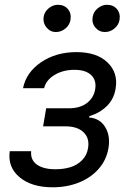

<svg xmlns="http://www.w3.org/2000/svg" viewBox="-20 -770 534 801"><path d="M20.6 -139.2H110.1Q106.5 -103 133.7 -83.5Q160.9 -63.9 210.9 -63.9Q245.7 -63.9 274 -72.6Q302.2 -81.3 322.4 -101.7Q342.7 -122.2 347.3 -152Q354.4 -192.8 328.8 -217.9Q303.3 -242.9 253.6 -242.9H159.8L172.6 -318.2H266.3Q313.9 -318.2 342.5 -340Q371.1 -361.9 377.1 -397.7Q383.2 -434.7 360.4 -456.7Q337.7 -478.7 290.5 -478.7Q242.9 -478.7 207.4 -457.2Q171.9 -435.7 164.1 -402H76Q89.5 -468.4 151.6 -510.5Q213.8 -552.6 299 -552.6Q383.9 -552.6 428.6 -509.4Q473.4 -466.3 462.4 -400.6Q455.3 -356.5 425.6 -327.4Q396 -298.3 353 -285.5L351.6 -279.8Q396.3 -276.6 418.7 -240.2Q441.1 -203.8 432.5 -152Q424.4 -103 391.7 -65.7Q359 -28.4 309.1 -8.5Q259.2 11.4 199.6 11.4Q112.2 11.4 61.8 -30.5Q11.4 -72.4 20.6 -139.2ZM417.6 -636.4Q393.8 -636.4 378 -655Q362.2 -673.7 366.5 -698.9Q370 -720.9 387.8 -735.4Q405.5 -750 426.1 -750Q452.8 -750 467.9 -732.1Q483 -714.1 478.7 -687.5Q475.5 -666.5 457.9 -651.5Q440.3 -636.4 417.6 -636.4ZM213.1 -636.4Q189.6 -636.4 174 -655.4Q158.4 -674.4 161.9 -698.9Q165.1 -720.5 182.9 -735.3Q200.6 -750 221.6 -750Q248.2 -750 263.3 -732.1Q278.4 -714.1 274.1 -687.5Q271 -666.5 253.4 -651.5Q235.8 -636.4 213.1 -636.4Z"/></svg>

Font: Karasuma Gothic
Style: Italic
Weight: 400
Italic angle: -9.39999°
Designer: Rasmus Andersson / Ryoko Nishizuka
Foundry: Genbu
Version: Version 1.00